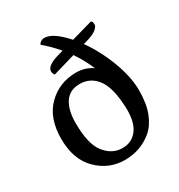

<svg xmlns="http://www.w3.org/2000/svg" viewBox="-182 -887 948 1017"><g transform="rotate(-30 292.5 -378.0)"><path d="M402 -102Q429 -142 429 -217Q429 -236 427 -256Q420 -362 380.5 -411Q341 -460 279 -460Q217 -460 187 -415Q157 -370 157 -291Q157 -161 201 -106.5Q245 -52 307 -52Q369 -52 402 -102ZM454 -50Q383 9 286.5 9Q190 9 119.5 -60.5Q49 -130 49 -256.5Q49 -383 119 -452.5Q189 -522 293 -522Q347 -522 391 -492Q363 -557 327 -609L190 -569Q181 -581 181 -593Q181 -625 247 -646L289 -658Q250 -704 203 -744Q215 -765 238 -765Q291 -765 366 -680L496 -717Q504 -711 504.5 -704.5Q505 -698 505 -690.5Q505 -683 492 -670Q472 -650 419 -636L404 -632Q461 -552 498 -453.5Q535 -355 535 -273.5Q535 -192 513 -136.5Q491 -81 454 -50Z"/></g></svg>

Font: Laila Medium
Style: Regular
Weight: 500
Designer: Hitesh Malaviya
Foundry: Indian Type Foundry
Version: Version 1.302;PS 1.0;hotconv 1.0.78;makeotf.lib2.5.61930; tt